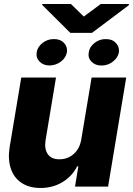

<svg xmlns="http://www.w3.org/2000/svg" viewBox="-20 -934 665 961"><path d="M386.7 -235.4 438.5 -545.9H611.8L521 0H355.5L372.1 -101.6H366.2Q341.3 -51.8 292.2 -22.2Q243.2 7.3 182.1 6.8Q126 6.8 87.9 -18.6Q49.8 -43.9 34.2 -90.1Q18.6 -136.2 28.3 -197.8L86.4 -545.9H260.3L208 -231.4Q201.2 -187.5 219.7 -161.9Q238.3 -136.2 278.3 -136.7Q304.2 -136.7 326.9 -148.2Q349.6 -159.7 365.5 -181.6Q381.3 -203.6 386.7 -235.4ZM163.6 -672.4Q168 -699.7 193.1 -719.2Q218.3 -738.8 250 -738.3Q281.7 -738.8 300.3 -719.2Q318.8 -699.7 314.9 -672.4Q309.6 -644 284.2 -625.2Q258.8 -606.4 227.5 -606.4Q196.8 -606.4 178 -625.7Q159.2 -645 163.6 -672.4ZM424.3 -671.9Q427.7 -699.2 453.1 -719Q478.5 -738.8 509.8 -738.3Q541.5 -738.8 560.1 -719Q578.6 -699.2 575.2 -671.9Q569.8 -645 544.9 -625.5Q520 -606 488.3 -606Q456.5 -606 437.7 -625.5Q418.9 -645 424.3 -671.9ZM335 -914.1 399.4 -851.1 484.4 -914.1H625V-908.2L440.4 -769.5H332L191.4 -909.2V-914.1Z"/></svg>

Font: Inter Tight ExtraBold
Style: Italic
Weight: 800
Italic angle: -9.39999°
Designer: Rasmus Andersson
Foundry: rsms
Version: Version 3.004